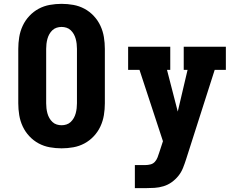

<svg xmlns="http://www.w3.org/2000/svg" viewBox="-20 -763 1240 998"><path d="M300 8Q269 8 238.5 2.5Q208 -3 181 -17.5Q154 -32 132.5 -55Q111 -78 98 -106Q85 -134 80 -164.5Q75 -195 75 -226V-509Q75 -540 80 -570.5Q85 -601 98 -629Q111 -657 132.5 -680Q154 -703 181 -717.5Q208 -732 238.5 -737.5Q269 -743 300 -743Q331 -743 361.5 -737.5Q392 -732 419 -717.5Q446 -703 467.5 -680Q489 -657 502 -629Q515 -601 520 -570.5Q525 -540 525 -509V-226Q525 -195 520 -164.5Q515 -134 502 -106Q489 -78 467.5 -55Q446 -32 419 -17.5Q392 -3 361.5 2.5Q331 8 300 8ZM300 -112Q313 -112 325.5 -116Q338 -120 347.5 -129Q357 -138 363.5 -149.5Q370 -161 373.5 -174Q377 -187 378.5 -200Q380 -213 380 -226V-509Q380 -522 378.5 -535Q377 -548 373.5 -561Q370 -574 363.5 -585.5Q357 -597 347.5 -606Q338 -615 325.5 -619Q313 -623 300 -623Q287 -623 274.5 -619Q262 -615 252.5 -606Q243 -597 236.5 -585.5Q230 -574 226.5 -561Q223 -548 221.5 -535Q220 -522 220 -509V-226Q220 -213 221.5 -200Q223 -187 226.5 -174Q230 -161 236.5 -149.5Q243 -138 252.5 -129Q262 -120 274.5 -116Q287 -112 300 -112ZM681 215V95H735Q749 95 762.5 91.5Q776 88 785 78Q794 68 799 55Q804 42 808 29L827 -29L705 -400H646V-520H865V-400H848L904 -183L955 -400H935V-520H1154V-400H1096L947 66Q940 88 931 110.5Q922 133 907 151.5Q892 170 872.5 184Q853 198 830 205Q807 212 783 213.5Q759 215 735 215Z"/></svg>

Font: Iosevka Etoile Heavy
Style: Regular
Weight: 900
Designer: Belleve Invis
Foundry: Belleve Invis
Version: Version 22.1.2; ttfautohint (v1.8.4)